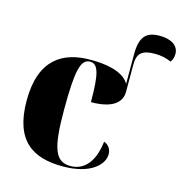

<svg xmlns="http://www.w3.org/2000/svg" viewBox="-112 -863 935 977"><g transform="rotate(15 355.5 -375.0)"><path d="M304 10C455 10 515 -58 515 -110C515 -136 500 -158 476 -166C462 -47 406 -2 342 -2C262 -2 237 -66 237 -268C237 -475 252 -541 302 -541C345 -541 359 -493 359 -343C497 -343 518 -403 518 -439V-582C518 -643 542 -665 610 -665C644 -665 671 -659 697 -647C706 -659 711 -674 711 -691C711 -734 672 -760 611 -760C537 -760 508 -725 508 -635V-479C486 -519 426 -551 302 -551C156 -551 41 -484 41 -267C41 -55 146 10 304 10Z"/></g></svg>

Font: Noto Serif Display Black
Style: Regular
Weight: 900
Designer: Monotype Design Team
Foundry: Monotype Imaging Inc.
Version: Version 2.009